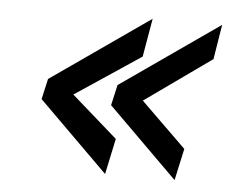

<svg xmlns="http://www.w3.org/2000/svg" viewBox="-41 -528 749 578"><g transform="rotate(5 333.5 -239.0)"><path d="M310 -270 608 -478 591 -373 390 -230 527 -96 506 0 296 -208ZM100 -270 398 -478 378 -362 180 -230 319 -108 296 0 86 -208Z"/></g></svg>

Font: GFS Neohellenic Rg
Style: Bold Italic
Weight: 700
Italic angle: -12°
Designer: Designed by Takis Katsoulidis and George D. Matthiopoulos.
Foundry: Designed by Takis Katsoulidis and George D. Matthiopoulos.
Version: Version 1.0